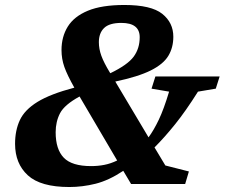

<svg xmlns="http://www.w3.org/2000/svg" viewBox="-20 -739 902 771"><path d="M506.5 0 475 -53Q417 -14.5 364 -1.2Q311 12 258.5 12Q143 12 91.8 -35Q40.5 -82 40.5 -161.5Q40.5 -215.5 59.8 -256.8Q79 -298 130.5 -329.8Q182 -361.5 278.5 -387Q250 -437.5 238.5 -470Q227 -502.5 227 -538Q227 -591.5 252.2 -632.2Q277.5 -673 333 -696Q388.5 -719 479.5 -719Q587 -719 631.5 -683.5Q676 -648 676 -591.5Q676 -548 656 -514.8Q636 -481.5 585.5 -456.2Q535 -431 443 -411.5L576.5 -187.5Q597.5 -216 617.8 -258.5Q638 -301 659 -371L588.5 -383L604 -432H862L846.5 -383L775 -371Q725.5 -292.5 683 -239.8Q640.5 -187 600.5 -147L644 -74.5L738.5 -50.5L723.5 0ZM421 -448 423 -445Q492.5 -478.5 516.8 -511.5Q541 -544.5 541 -589.5Q541 -647 467.5 -647Q419 -647 398 -626.5Q377 -606 377 -569.5Q377 -542.5 387 -515Q397 -487.5 421 -448ZM203.5 -208Q203.5 -139.5 236 -105.8Q268.5 -72 346 -72Q373.5 -72 399 -77Q424.5 -82 450.5 -94.5L299.5 -351.5Q239 -318.5 221.2 -284.5Q203.5 -250.5 203.5 -208Z"/></svg>

Font: Newsreader Caption SemiBold
Style: Italic
Weight: 600
Italic angle: -17°
Designer: Hugues Gentile
Foundry: Production Type
Version: Version 1.001